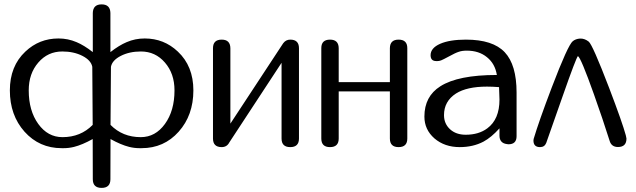

<svg xmlns="http://www.w3.org/2000/svg" viewBox="-20 -685 2963 894"><path d="M748 -107.9Q792.5 -169.4 792.5 -264.2Q792.5 -342.3 748 -393.6Q703.6 -445.3 636.2 -445.3Q582.5 -445.3 542.5 -424.8Q502.4 -404.3 496.6 -374L494.6 -103.5Q550.8 -46.4 635.3 -46.4Q703.6 -46.4 748 -107.9ZM271 -46.4Q355.5 -46.4 411.6 -103.5L409.7 -374Q403.8 -404.3 363.8 -424.8Q323.7 -445.3 270 -445.3Q202.6 -445.3 158.2 -393.6Q113.8 -342.3 113.8 -264.2Q113.8 -169.4 158.2 -107.9Q202.6 -46.4 271 -46.4ZM808.1 -444.8Q880.4 -377 880.4 -264.2Q880.4 -148.4 812 -71.8Q743.7 4.9 639.2 4.9H628.9Q605.5 4.9 581.5 -1Q543 -10.7 494.6 -37.6L494.1 149.4Q494.1 189.9 453.1 189.9Q412.1 189.9 412.1 149.4L411.6 -37.6Q363.3 -10.7 324.7 -1Q300.8 4.9 277.3 4.9H267.1Q163.1 4.9 94.2 -71.8Q25.9 -148.4 25.9 -264.2Q25.9 -377 98.1 -444.8Q162.6 -505.9 252.4 -505.9Q296.4 -505.9 336.4 -488.8Q371.6 -474.1 412.1 -442.4V-624.5Q413.1 -664.6 453.1 -664.6Q493.2 -664.6 494.1 -624.5V-442.4Q534.7 -474.1 569.8 -488.8Q609.4 -505.9 653.8 -505.9Q743.7 -505.9 808.1 -444.8Z M1372.1 -40Q1372.1 0 1331.5 0Q1291 0 1291 -40V-392.6L1047.9 -22Q1036.6 0 1012.2 0Q971.7 0 971.7 -40V-460.4Q971.7 -500.5 1012.2 -500.5Q1052.2 -500.5 1052.7 -460.4V-109.4L1296.9 -481L1299.3 -484.4Q1311.5 -500.5 1331.5 -500.5Q1372.1 -500.5 1372.1 -460.4Z M1876.5 -40Q1876.5 0 1835.9 0Q1795.4 0 1795.4 -40V-259.3H1557.1V-40Q1557.1 0 1516.6 0Q1476.1 0 1476.1 -40V-460.9Q1476.1 -500.5 1516.6 -500.5Q1556.6 -500.5 1557.1 -460.9V-302.7H1795.4V-460.9Q1795.9 -500.5 1835.9 -500.5Q1876.5 -500.5 1876.5 -460.9Z M2249 -87.4Q2305.7 -129.4 2305.7 -221.2L2303.7 -279.3Q2273.9 -281.7 2247.6 -281.7Q2153.8 -281.7 2103 -249.5Q2047.4 -213.4 2047.4 -148.9Q2047.4 -108.9 2075.7 -83Q2103.5 -57.6 2148.4 -57.6Q2209 -57.6 2249 -87.4ZM2330.1 -441.9Q2385.3 -383.3 2385.3 -253.9V-50.8Q2385.3 -13.2 2347.7 -13.2L2339.4 -14.2Q2306.2 -19 2305.7 -52.7V-87.4Q2268.1 -45.4 2231 -25.4Q2182.6 0 2120.6 0Q2050.3 0 2002.9 -40.5Q1956.1 -81.5 1956.1 -142.1Q1956.1 -236.3 2030.3 -283.2Q2112.8 -335.9 2293.5 -335.9Q2285.2 -388.2 2247.6 -418.5Q2210.4 -449.2 2153.3 -449.2Q2131.3 -449.2 2116.2 -443.8Q2100.6 -439 2068.8 -421.4Q2042.5 -407.2 2033.7 -403.8Q2024.9 -400.4 2014.2 -400.4Q2002 -400.4 1996.1 -403.8Q1984.9 -410.2 1984.9 -427.7Q1984.9 -461.4 2029.3 -481Q2073.7 -500.5 2149.4 -500.5Q2274.9 -500.5 2330.1 -441.9Z M2897 -40Q2897 -0.5 2857.4 -0.5Q2826.7 -0.5 2818.4 -29.8Q2786.6 -130.4 2745.6 -245.6Q2684.6 -417 2670.9 -423.8Q2662.6 -416 2601.1 -240.7Q2522.9 -18.1 2523.4 -19.5Q2515.6 0 2494.6 0Q2463.9 0 2463.9 -30.8L2464.8 -38.1Q2488.8 -119.1 2548.8 -276.9Q2624.5 -475.6 2647 -493.2Q2660.2 -503.9 2680.2 -505.4H2683.6Q2703.1 -505.4 2721.2 -491.2Q2739.3 -476.6 2816.4 -275.4Q2878.4 -112.8 2894 -54.7Z"/></svg>

Font: inglobal
Style: Regular
Weight: 400
Designer: Andrey Kochetov, Denis Davydov, Evgeny Yurtaev
Foundry: inglobal
Version: Version 1.00 September 25, 2014, initial release